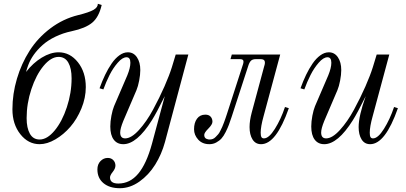

<svg xmlns="http://www.w3.org/2000/svg" viewBox="-20 -741 2122 1003"><path d="M187 12.2Q127.4 12.2 86.2 -40Q44.9 -92.3 44.9 -169.9Q44.9 -250.5 68.4 -329.6Q91.8 -408.7 134.5 -475.8Q177.2 -543 243.2 -592.8Q309.1 -642.6 388.2 -662.1Q445.8 -676.3 468.5 -689.5Q491.2 -702.6 491.2 -721.2L511.2 -714.8Q496.6 -651.4 461.4 -622.3Q426.3 -593.3 355 -578.1Q308.6 -568.4 269.3 -549.3Q230 -530.3 202.6 -505.9Q175.3 -481.4 156.7 -455.3Q138.2 -429.2 127.9 -401.9Q119.6 -379.4 116.2 -365.2Q152.3 -412.1 198 -439.9Q243.7 -467.8 286.1 -467.8Q345.7 -467.8 387 -415.8Q428.2 -363.8 428.2 -286.1Q428.2 -230 405.3 -174.3Q382.3 -118.7 347.4 -78.4Q312.5 -38.1 269.3 -12.9Q226.1 12.2 187 12.2ZM187 -12.2Q226.6 -12.2 265.6 -59.3Q304.7 -106.4 329.3 -181.2Q354 -255.9 354 -332Q354 -383.8 336.9 -413.8Q319.8 -443.8 286.1 -443.8Q246.6 -443.8 207.5 -396.7Q168.5 -349.6 143.8 -274.9Q119.1 -200.2 119.1 -124Q119.1 -72.3 136.2 -42.2Q153.3 -12.2 187 -12.2Z M963.9 -456.1 841.8 1Q824.2 65.4 790.5 119.4Q756.8 173.3 708 207.8Q659.2 242.2 606 242.2Q552.2 242.2 520.5 215.8Q488.8 189.5 488.8 144Q488.8 117.2 504.9 100.6Q521 84 543 84Q561 84 572 95.7Q583 107.4 583 124Q583 139.6 568.8 157.2Q554.7 174.8 554.7 186Q554.7 217.8 598.1 217.8Q658.7 217.8 701.9 166.5Q745.1 115.2 773.9 9.8L840.8 -238.8Q797.4 -150.9 773.4 -112.8Q694.8 12.2 624 12.2Q591.8 12.2 574 -11.7Q556.2 -35.6 556.2 -80.1Q556.2 -106 562 -136.5Q567.9 -167 575.7 -186L645 -347.2Q661.1 -386.7 661.1 -413.1Q661.1 -441.9 641.1 -441.9Q619.6 -441.9 595 -413.3Q570.3 -384.8 552.2 -348.9Q534.2 -313 520 -273.9L500 -279.8Q513.7 -317.9 529.1 -349.9Q544.4 -381.8 563.2 -409.2Q582 -436.5 603.8 -452.1Q625.5 -467.8 647.9 -467.8Q677.7 -467.8 695.3 -441.9Q712.9 -416 712.9 -375Q712.9 -350.6 707 -320.1Q701.2 -289.6 692.9 -270L624 -108.9Q607.9 -69.3 607.9 -48.8Q607.9 -18.1 633.8 -18.1Q666 -18.1 705.8 -61.8Q745.6 -105.5 779.5 -168.2Q813.5 -231 839.4 -290Q865.2 -349.1 877.9 -390.1L897.9 -456.1Z M1294.9 -152.8 1359.9 -394Q1366.2 -412.1 1362.5 -422.1Q1358.9 -432.1 1340.8 -432.1H1316.9Q1299.3 -432.1 1290.8 -423.6Q1282.2 -415 1275.9 -394L1189.9 -129.9Q1181.6 -105 1175.5 -88.6Q1169.4 -72.3 1158.9 -51.3Q1148.4 -30.3 1137.2 -17.8Q1126 -5.4 1109.6 3.4Q1093.3 12.2 1073.7 12.2Q1037.1 12.2 1015.4 -11.7Q993.7 -35.6 993.7 -65.9Q993.7 -99.6 1009 -120.8Q1024.4 -142.1 1052.7 -142.1Q1070.8 -142.1 1080.3 -131.6Q1089.8 -121.1 1089.8 -105Q1089.8 -90.8 1068.4 -69.3Q1046.9 -47.9 1046.9 -36.1Q1046.9 -28.3 1050 -23.2Q1053.2 -18.1 1058.3 -15.9Q1063.5 -13.7 1067.4 -12.9Q1071.3 -12.2 1074.7 -12.2Q1083.5 -12.2 1091.6 -15.1Q1099.6 -18.1 1106.7 -25.6Q1113.8 -33.2 1119.4 -39.1Q1125 -44.9 1131.3 -58.3Q1137.7 -71.8 1140.9 -78.1Q1144 -84.5 1150.1 -101.1Q1156.2 -117.7 1157.7 -122.3Q1159.2 -127 1165 -144L1247.1 -397.9Q1253.9 -416 1251.2 -424.1Q1248.5 -432.1 1232.9 -432.1H1184.1L1190.9 -456.1H1443.8L1356.9 -133.8Q1341.8 -79.6 1341.8 -47.9Q1341.8 -31.7 1345.7 -24.9Q1349.6 -18.1 1358.9 -18.1Q1384.8 -18.1 1416 -67.9Q1447.3 -117.7 1468.8 -182.1L1488.8 -175.8Q1422.9 12.2 1343.8 12.2Q1314.5 12.2 1299.1 -12.7Q1283.7 -37.6 1283.7 -77.1Q1283.7 -110.8 1294.9 -152.8Z M2038.6 -182.1 2058.6 -175.8Q1992.7 12.2 1913.6 12.2Q1884.3 12.2 1868.9 -12.7Q1853.5 -37.6 1853.5 -77.1Q1853.5 -135.3 1890.6 -238.8Q1847.2 -150.9 1823.2 -112.8Q1744.6 12.2 1673.8 12.2Q1641.6 12.2 1623.8 -11.7Q1606 -35.6 1606 -80.1Q1606 -106 1611.8 -136.5Q1617.7 -167 1625.5 -186L1694.8 -347.2Q1710.9 -386.7 1710.9 -413.1Q1710.9 -441.9 1690.9 -441.9Q1669.4 -441.9 1644.8 -413.3Q1620.1 -384.8 1602.1 -348.9Q1584 -313 1569.8 -273.9L1549.8 -279.8Q1563.5 -317.9 1578.9 -349.9Q1594.2 -381.8 1613 -409.2Q1631.8 -436.5 1653.6 -452.1Q1675.3 -467.8 1697.8 -467.8Q1727.5 -467.8 1745.1 -441.9Q1762.7 -416 1762.7 -375Q1762.7 -350.6 1756.8 -320.1Q1751 -289.6 1742.7 -270L1673.8 -108.9Q1657.7 -69.3 1657.7 -48.8Q1657.7 -18.1 1683.6 -18.1Q1715.8 -18.1 1755.6 -61.8Q1795.4 -105.5 1829.3 -168.2Q1863.3 -231 1889.2 -290Q1915 -349.1 1927.7 -390.1L1947.8 -456.1H2013.7L1926.8 -133.8Q1911.6 -79.6 1911.6 -47.9Q1911.6 -31.7 1915.5 -24.9Q1919.4 -18.1 1928.7 -18.1Q1954.6 -18.1 1985.8 -67.9Q2017.1 -117.7 2038.6 -182.1Z"/></svg>

Font: Flanker Steampunk
Style: Italic
Weight: 400
Italic angle: -12°
Designer: Alexey Kryukov, Leonardo Di Lena
Foundry: Alexey Kryukov, Leonardo Di Lena
Version: 1.210